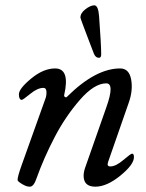

<svg xmlns="http://www.w3.org/2000/svg" viewBox="-20 -687 548 721"><path d="M332 -487Q327 -500 314 -534Q301 -568 291.5 -593.5Q282 -619 282 -621Q282 -638 301 -652.5Q320 -667 334 -667Q349 -667 352 -627Q360 -518 360 -483Q360 -470 352 -470Q338 -470 332 -487ZM61 -66 150 -315Q155 -327 154.5 -342Q154 -357 143 -357Q121 -357 93.5 -334.5Q66 -312 62 -312Q51 -312 51 -333Q51 -354 97 -392Q143 -430 187 -430Q244 -430 221 -330Q220 -325 224.5 -322.5Q229 -320 232 -324Q339 -430 431 -430Q465 -430 472.5 -388.5Q480 -347 463 -300L386 -79Q380 -62 394 -62Q415 -62 443 -86Q471 -110 476 -110Q483 -110 483 -97Q483 -69 432 -27.5Q381 14 338 14Q294 14 294 -27Q294 -41 300 -58L380 -286Q411 -374 379 -374Q334 -374 280 -312Q226 -250 185.5 -172.5Q145 -95 117 -17Q107 13 93 14Q81 15 63.5 4.5Q46 -6 46 -11Q46 -24 61 -66Z"/></svg>

Font: EB Garamond 08
Style: Italic
Weight: 400
Italic angle: -14°
Version: Version 0.016